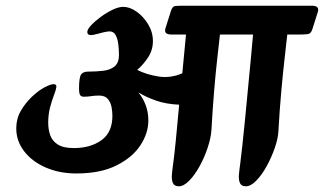

<svg xmlns="http://www.w3.org/2000/svg" viewBox="-20 -632 1135 673"><path d="M37 -182Q37 -138 64.5 -102Q92 -66 140 -45Q188 -24 248 -24Q332 -24 388 -52Q444 -80 472 -122.5Q500 -165 500 -210Q500 -239 490.5 -264Q481 -289 465 -308Q493 -291 528 -279Q563 -267 608 -265Q602 -198 596.5 -142.5Q591 -87 587 -58Q584 -38 582.5 -20Q581 -2 586 9.5Q591 21 607 21Q624 21 643.5 1Q663 -19 680 -50Q697 -81 708 -114.5Q719 -148 721 -174Q725 -246 730.5 -312.5Q736 -379 742 -431Q748 -483 751 -511H867Q864 -473 859 -423Q854 -373 849 -319Q844 -265 839 -214Q834 -163 829.5 -122Q825 -81 822 -58Q819 -38 817.5 -20Q816 -2 821 9.5Q826 21 842 21Q859 21 878.5 1Q898 -19 915 -50Q932 -81 943.5 -114.5Q955 -148 956 -174Q960 -246 966 -312.5Q972 -379 978 -431Q984 -483 987 -511H1030Q1049 -511 1059.5 -512.5Q1070 -514 1075 -530L1094 -590Q1101 -612 1073 -612H628Q605 -612 594.5 -611Q584 -610 579 -593L560 -533Q553 -511 581 -511H632L619 -375Q577 -357 534.5 -364Q492 -371 461 -387Q483 -406 499.5 -431.5Q516 -457 516 -488Q516 -519 499.5 -546.5Q483 -574 459 -591Q435 -608 412 -608Q396 -608 375 -598Q354 -588 333.5 -573Q313 -558 299.5 -543.5Q286 -529 286 -520Q286 -509 299 -509Q306 -509 318.5 -512.5Q331 -516 344 -519Q357 -522 364 -522Q378 -522 385 -509.5Q392 -497 394.5 -478Q397 -459 397 -440Q397 -412 382 -399.5Q367 -387 342.5 -384Q318 -381 289 -381Q271 -381 264 -370.5Q257 -360 257 -320Q257 -306 260.5 -299.5Q264 -293 274 -293Q287 -293 299.5 -295Q312 -297 328 -297Q348 -297 358 -285Q368 -273 371 -256.5Q374 -240 374 -226Q374 -168 335.5 -140.5Q297 -113 239 -113Q202 -113 182.5 -125.5Q163 -138 156 -158Q149 -178 149 -202Q149 -231 155.5 -255.5Q162 -280 169 -298Q176 -316 177.5 -326.5Q179 -337 168 -337Q157 -337 135.5 -325.5Q114 -314 91.5 -292.5Q69 -271 53 -243.5Q37 -216 37 -182Z"/></svg>

Font: Alkatra Medium
Style: Regular
Weight: 500
Designer: Suman Bhandary
Version: Version 1.100;gftools[0.9.22]